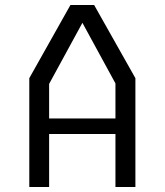

<svg xmlns="http://www.w3.org/2000/svg" viewBox="-20 -750 660 770"><path d="M97.5 0H177V-212.5H443V0H523V-436.5L357.5 -730H262.5L97.5 -436.5ZM177 -275V-413.5L310.5 -658.5L443 -415.5V-275Z"/></svg>

Font: Monaspace Krypton Light
Style: Regular
Weight: 300
Designer: Riley Cran & the Lettermatic Team
Foundry: Lettermatic
Version: Version 1.101 (Monaspace Krypton)